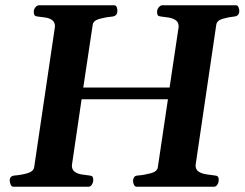

<svg xmlns="http://www.w3.org/2000/svg" viewBox="-20 -713 934 733"><path d="M31.7 0Q23.4 0 20.3 -9.3Q17.1 -18.6 17.1 -24.4Q17.1 -32.2 21.5 -37.1Q25.9 -42 36.1 -43Q61 -44.9 84.2 -51.5Q107.4 -58.1 110.4 -74.2L189.9 -611.8Q189.9 -628.4 179.4 -636Q168.9 -643.6 153.8 -646Q138.7 -648.4 124 -649.9Q114.3 -650.9 111.6 -655.3Q108.9 -659.7 108.9 -668.9Q108.9 -677.2 115.2 -685.1Q121.6 -692.9 129.4 -692.9H415.5Q422.9 -692.9 425.8 -685.1Q428.7 -677.2 428.2 -671.4Q427.7 -652.3 409.7 -649.9Q385.7 -647.9 361.1 -641.4Q336.4 -634.8 334 -618.7L297.9 -378.9H627.4L662.1 -610.8Q662.1 -627.9 651.4 -635.5Q640.6 -643.1 625 -645.8Q609.4 -648.4 594.7 -649.9Q585 -650.9 582.3 -654.8Q579.6 -658.7 579.6 -668Q579.6 -676.8 585.9 -684.8Q592.3 -692.9 600.1 -692.9H880.4Q887.7 -692.9 890.6 -685.1Q893.6 -677.2 893.6 -670.9Q893.1 -651.9 874.5 -649.9Q853 -647.9 830.6 -641.4Q808.1 -634.8 805.7 -618.7L726.6 -82Q726.6 -64.9 738.8 -57.4Q751 -49.8 768.3 -47.4Q785.6 -44.9 800.3 -43Q810.1 -42 812.7 -37.6Q815.4 -33.2 814.9 -24.9Q814.9 -16.1 809.8 -8.1Q804.7 0 796.4 0H502Q494.1 0 490.7 -9.3Q487.3 -18.6 487.8 -24.4Q488.8 -32.2 492.7 -37.4Q496.6 -42.5 506.8 -43Q530.8 -44.9 555.4 -51.5Q580.1 -58.1 582.5 -74.2L621.1 -334H291.5L254.4 -81.5Q254.4 -64.9 265.4 -57.1Q276.4 -49.3 292.2 -46.9Q308.1 -44.4 321.3 -43Q331.1 -42 333.7 -37.6Q336.4 -33.2 335.9 -24.9Q335.9 -16.6 330.8 -8.3Q325.7 0 317.4 0Z"/></svg>

Font: Gelasio SemiBold
Style: Italic
Weight: 600
Italic angle: -8.5°
Designer: Eben Sorkin
Foundry: Eben Sorkin
Version: Version 1.008